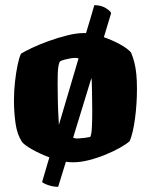

<svg xmlns="http://www.w3.org/2000/svg" viewBox="-20 -628 584 743"><path d="M487 -425Q495 -406 500 -386Q505 -366 507.5 -341.5Q510 -317 510 -284Q510 -226 502.5 -169.5Q495 -113 482 -82Q470 -71 445.5 -57Q421 -43 389.5 -30Q358 -17 325 -8.5Q292 0 262 0Q255 0 248.5 -0.5Q242 -1 235 -2L205 95Q186 95 167 88.5Q148 82 143 76L171 -19Q134 -33 104 -50Q74 -67 65 -79Q46 -108 40 -151.5Q34 -195 34 -239Q34 -276 38 -311.5Q42 -347 48 -376Q54 -405 61 -420Q75 -429 103.5 -442.5Q132 -456 168 -469Q204 -482 240 -491Q276 -500 303 -500Q305 -500 308 -500Q311 -500 313 -500Q323 -532 331 -560Q339 -588 345 -608Q371 -608 389.5 -596.5Q408 -585 410 -577L382 -484Q414 -473 443.5 -457Q473 -441 487 -425ZM203 -301Q203 -270 204 -230.5Q205 -191 207 -163Q207 -158 207.5 -153.5Q208 -149 208 -145L284 -402Q281 -403 278 -403.5Q275 -404 272 -404Q263 -404 252 -402Q241 -400 231 -397.5Q221 -395 213 -391Q209 -387 206.5 -374Q204 -361 203.5 -342.5Q203 -324 203 -301ZM329 -98Q334 -106 335.5 -134Q337 -162 337 -198Q337 -216 336.5 -236.5Q336 -257 336 -277.5Q336 -298 335 -316Q334 -319 334 -322Q334 -325 334 -327L263 -95Q267 -94 270 -93Q273 -92 275 -92Q277 -92 286.5 -92.5Q296 -93 308 -94.5Q320 -96 329 -98Z"/></svg>

Font: Texturina 12pt Black
Style: Regular
Weight: 900
Designer: Guillermo Torres Carreño
Foundry: Omnibus-Type
Version: Version 1.002